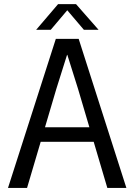

<svg xmlns="http://www.w3.org/2000/svg" viewBox="-20 -918 654 938"><path d="M252.7 -728H364.4L597.4 0H504.3L361 -484.6L308.9 -650.1H307.6L255.5 -484.6L112.2 0H19.1ZM192.7 -296.1H424.2L441.3 -225.2H175.8ZM156.6 -772.4 263.7 -897.8H351.4L461.6 -772.4H389.8L308.6 -867.9L227.9 -772.4Z"/></svg>

Font: Murecho Thin
Style: Regular
Weight: 100
Designer: Neil Summerour
Foundry: Positype
Version: Version 1.010